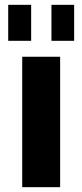

<svg xmlns="http://www.w3.org/2000/svg" viewBox="-20 -775 341 795"><path d="M229 -540V0H72V-540ZM109 -755V-606H14V-755ZM287 -755V-606H193V-755Z"/></svg>

Font: Pathway Extreme 72pt
Style: Bold
Weight: 700
Designer: Eduardo Rodriguez Tunni
Foundry: Eduardo Rodriguez Tunni
Version: Version 1.001;gftools[0.9.26]